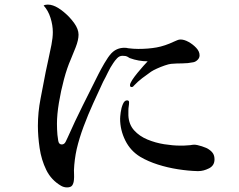

<svg xmlns="http://www.w3.org/2000/svg" viewBox="-20 -782 1040 836"><path d="M849 -541Q849 -530 840.5 -521.5Q832 -513 822 -511Q798 -506 773.5 -506Q749 -506 725 -504Q715 -503 697.5 -497Q680 -491 663.5 -483.5Q647 -476 638 -470Q618 -456 599 -441.5Q580 -427 563 -409Q559 -403 553 -403Q546 -403 546 -411Q546 -419 555.5 -433.5Q565 -448 578.5 -464.5Q592 -481 604.5 -495Q617 -509 623 -515Q604 -515 584 -518.5Q564 -522 545 -529Q541 -531 537.5 -533.5Q534 -536 530 -537Q529 -538 522 -538.5Q515 -539 513 -539Q500 -539 490 -528.5Q480 -518 473 -507Q460 -488 450 -467Q440 -446 429 -426Q409 -383 386 -332.5Q363 -282 344 -231Q325 -180 314 -133Q304 -88 302 -41Q302 -31 302.5 -21Q303 -11 302 0Q301 15 295 24.5Q289 34 272 34Q258 34 246 27Q203 2 181.5 -42Q160 -86 152.5 -137.5Q145 -189 145 -234Q145 -293 156.5 -352Q168 -411 179 -469Q184 -494 191 -525Q198 -556 204 -587Q210 -618 210 -642Q210 -672 200 -704Q190 -736 170 -758Q177 -762 188 -762Q200 -762 211 -758Q232 -751 258 -729.5Q284 -708 303 -681.5Q322 -655 322 -631Q322 -608 309.5 -576Q297 -544 288 -523Q272 -487 258.5 -436.5Q245 -386 236.5 -334.5Q228 -283 228 -243Q228 -231 228.5 -219Q229 -207 230 -195Q231 -186 233.5 -169.5Q236 -153 249 -153Q260 -153 266 -165Q272 -177 275 -184Q306 -254 340 -322Q374 -390 408 -458Q418 -478 434.5 -506.5Q451 -535 465 -550Q488 -574 522 -574Q527 -574 530.5 -573.5Q534 -573 538 -572Q561 -569 582 -569Q626 -569 662 -575.5Q698 -582 738 -601Q745 -604 752 -607Q759 -610 766 -610Q782 -610 801 -599.5Q820 -589 834.5 -573.5Q849 -558 849 -541ZM914 -88Q914 -61 890 -49Q866 -37 844 -37H839Q800 -38 755 -45Q710 -52 667.5 -65.5Q625 -79 591 -99Q548 -125 525.5 -170.5Q503 -216 503 -265Q503 -273 505.5 -292.5Q508 -312 515 -328.5Q522 -345 533 -345Q542 -345 542 -337Q542 -328 540.5 -319Q539 -310 539 -301Q539 -296 539 -290.5Q539 -285 539 -279Q541 -240 564 -214.5Q587 -189 622 -174.5Q657 -160 695 -154Q733 -148 764 -148Q768 -148 772 -148Q776 -148 780 -148Q788 -149 795 -149Q802 -149 809 -150Q814 -151 818 -151.5Q822 -152 826 -152Q837 -152 859 -145Q881 -138 890 -131Q902 -123 908 -113Q914 -103 914 -88Z"/></svg>

Font: Kaisei HarunoUmi Medium
Style: Regular
Weight: 500
Designer: Font-Kai, 金井和夫
Foundry: KAZUO KANAI
Version: Version 5.003